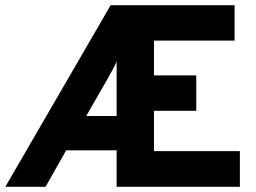

<svg xmlns="http://www.w3.org/2000/svg" viewBox="-44 -720 986 740"><path d="M-23.5 0 382.5 -700H860V-563.5H549.5V-429.5H712.5V-293H549.5V-137.5H880.5V0H405.5V-140.5H211L131.5 0ZM288.5 -273H405.5V-484.5Q402.5 -473.5 389.2 -449.8Q376 -426 367 -410Z"/></svg>

Font: Overpass ExtraBold
Style: Regular
Weight: 800
Designer: Delve Withrington, Dave Bailey, Thomas Jockin
Foundry: Delve Fonts LLC
Version: Version 4.000; ttfautohint (v1.8.3)